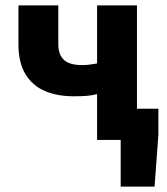

<svg xmlns="http://www.w3.org/2000/svg" viewBox="-20 -516 615 708"><path d="M425 172V0H392V-115H564V-19L550 172ZM338 0V-169Q318 -164 300 -162.5Q282 -161 251 -161Q192 -161 146.5 -180Q101 -199 74.5 -241.5Q48 -284 48 -353V-496H195V-353Q195 -315 215.5 -295.5Q236 -276 283 -276Q299 -276 312 -278Q325 -280 338 -282V-496H485V0Z"/></svg>

Font: Source Sans 3
Style: Bold
Weight: 700
Designer: Paul D. Hunt
Foundry: Adobe
Version: Version 3.052;hotconv 1.1.0;makeotfexe 2.6.0